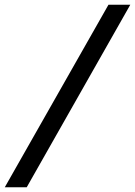

<svg xmlns="http://www.w3.org/2000/svg" viewBox="-70 -731 571 812"><path d="M43 61H-49.8L388.7 -710.9H481Z"/></svg>

Font: Ufes Sans
Style: Italic
Weight: 400
Designer: Ricardo Esteves & Filipe Motta
Foundry: ProDesignUfes - Ricardo Esteves, Filipe Motta
Version: Version 2.0